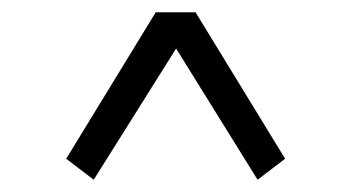

<svg xmlns="http://www.w3.org/2000/svg" viewBox="-20 -501 570 313"><path d="M399.9 -208 267.1 -421.9 132.8 -208 87.9 -242.2 233.9 -481H298.8L444.8 -242.2Z"/></svg>

Font: SourceSerifPro-Regular
Style: Regular
Weight: 400
Designer: Frank Grießhammer
Foundry: Adobe Systems Incorporated
Version: Version 1.014;PS Version 1.0;hotconv 1.0.73;makeotf.lib2.5.5